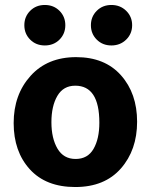

<svg xmlns="http://www.w3.org/2000/svg" viewBox="-20 -745 607 773"><path d="M160.5 -725Q196 -725 219.5 -701.5Q243 -678 243 -643.5Q243 -609 219.5 -585.5Q196 -562 160.5 -562Q125 -562 101.5 -585.5Q78 -609 78 -643.5Q78 -678 101.5 -701.5Q125 -725 160.5 -725ZM428.5 -725Q464 -725 488 -701.5Q512 -678 512 -643.5Q512 -609 488 -585.5Q464 -562 428.5 -562Q393 -562 369.5 -585.5Q346 -609 346 -643.5Q346 -678 369.5 -701.5Q393 -725 428.5 -725ZM380 -251Q380 -400 283 -400Q235 -400 211 -359Q187 -318 187 -253Q187 -188 211.5 -146.5Q236 -105 284.5 -105Q333 -105 356.5 -145.5Q380 -186 380 -251ZM286.5 -515Q402 -515 467 -442Q532 -369 532 -255Q532 -141 466.5 -66.5Q401 8 283 8Q165 8 100 -63.5Q35 -135 35 -249.5Q35 -364 103 -439.5Q171 -515 286.5 -515Z"/></svg>

Font: Hind Mysuru
Style: Bold
Weight: 700
Designer: Manushi Parikh, Hitesh Malaviya
Foundry: Indian Type Foundry
Version: Version 0.703;PS 1.0;hotconv 1.0.86;makeotf.lib2.5.63406